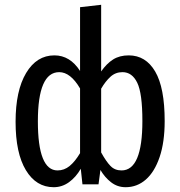

<svg xmlns="http://www.w3.org/2000/svg" viewBox="-20 -769 752 801"><path d="M667 -264Q667 -176 646 -114Q625 -52 588.5 -20Q552 12 504 12Q470 12 443.5 -8.5Q417 -29 399 -60L391 0H324L317 -65Q297 -30 268 -9Q239 12 204 12Q131 12 88 -59Q45 -130 45 -261Q45 -391 89 -464.5Q133 -538 207 -538Q272 -538 314 -473V-739L402 -749V-471Q425 -504 452 -521Q479 -538 517 -538Q588 -538 627.5 -470.5Q667 -403 667 -264ZM314 -130V-400Q274 -468 227 -468Q138 -468 138 -263Q138 -58 220 -58Q248 -58 270.5 -76.5Q293 -95 314 -130ZM574 -264Q574 -380 552.5 -424Q531 -468 491 -468Q462 -468 441 -449Q420 -430 402 -399V-133Q423 -95 441 -76.5Q459 -58 487 -58Q574 -58 574 -264Z"/></svg>

Font: Fira Sans Extra Condensed
Style: Regular
Weight: 400
Width: 1
Designer: Carrois Corporate & Edenspiekermann AG
Foundry: Carrois Corporate GbR & Edenspiekermann AG
Version: Version 4.203